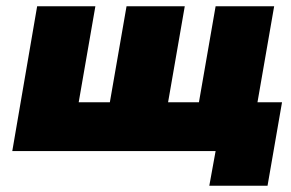

<svg xmlns="http://www.w3.org/2000/svg" viewBox="-20 -480 923 610"><path d="M514 -155 567 -460H382L329 -155H230L283 -460H98L19 0H665L645 110H830L876 -155H798L851 -460H665L612 -155Z"/></svg>

Font: Jost* Black
Style: Italic
Weight: 900
Italic angle: -10°
Version: Version 3.7